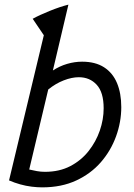

<svg xmlns="http://www.w3.org/2000/svg" viewBox="-20 -796 579 828"><path d="M162 12Q141 12 116.5 9Q92 6 67 -1Q42 -8 19 -18L169 -644L121 -715Q150 -731 194.5 -749Q239 -767 275 -776L208 -492Q237 -511 269.5 -520.5Q302 -530 334 -530Q391 -530 428.5 -506Q466 -482 484.5 -438Q503 -394 503 -334Q503 -270 480.5 -208Q458 -146 415 -96.5Q372 -47 308.5 -17.5Q245 12 162 12ZM174 -55Q236 -55 283 -79.5Q330 -104 362 -144.5Q394 -185 410.5 -233Q427 -281 427 -329Q427 -398 397 -430.5Q367 -463 320 -463Q290 -463 255 -449.5Q220 -436 188 -410L106 -65Q123 -61 139.5 -58Q156 -55 174 -55Z"/></svg>

Font: Ubuntu Sans
Style: Italic
Weight: 400
Italic angle: -13.5°
Designer: Dalton Maag Ltd
Foundry: Dalton Maag Ltd
Version: Version 1.006